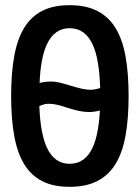

<svg xmlns="http://www.w3.org/2000/svg" viewBox="-20 -725 540 742"><path d="M249 -705Q312 -705 355.5 -683Q399 -661 426 -617.5Q453 -574 465 -508Q477 -442 477 -354Q477 -266 465 -200Q453 -134 426 -90.5Q399 -47 355.5 -25Q312 -3 249 -3Q186 -3 143 -25Q100 -47 73.5 -90.5Q47 -134 35 -200Q23 -266 23 -354Q23 -442 35 -508Q47 -574 73.5 -617.5Q100 -661 143 -683Q186 -705 249 -705ZM249 -616Q190 -616 161 -553Q137 -502 133 -404Q136 -405 139 -406Q159 -410 176 -410Q194 -410 212 -405.5Q230 -401 256 -393Q279 -386 297 -382Q315 -378 332 -378Q344 -378 361 -383L367 -385Q364 -497 338 -553Q309 -616 249 -616ZM161 -155Q190 -92 249 -92Q309 -92 338 -155Q361 -204 366 -298Q344 -292 323 -292Q291 -292 242 -308Q219 -316 201.5 -320Q184 -324 167 -324Q155 -324 139 -318Q136 -317 132 -315Q136 -209 161 -155Z"/></svg>

Font: D2Coding ligature
Style: Bold
Weight: 700
Monospace: yes
Designer: Yong-Rak Park; Jeong-Hwan Yoon; Sang-Min Lee;
Foundry: NHN Corporation
Version: Version 1.3.2; Build 20180524